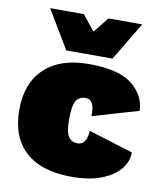

<svg xmlns="http://www.w3.org/2000/svg" viewBox="-83 -798 742 875"><g transform="rotate(10 288.0 -360.0)"><path d="M561 -340 349 -278Q352 -355 309 -355Q278 -355 264.5 -331.5Q251 -308 251 -247Q251 -187 265.5 -166Q280 -145 308 -145Q329 -145 340 -161.5Q351 -178 353 -211L559 -147Q559 -104 529.5 -68.5Q500 -33 443.5 -11.5Q387 10 309 10Q167 10 93.5 -57Q20 -124 20 -250Q20 -374 92.5 -442Q165 -510 297 -510Q436 -510 497.5 -460.5Q559 -411 561 -340ZM398 -553H184L78 -730H234L291 -659L348 -730H504Z"/></g></svg>

Font: Work Sans Black
Style: Regular
Weight: 900
Designer: Wei Huang
Foundry: Wei Huang
Version: Version 1.500